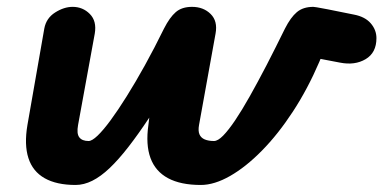

<svg xmlns="http://www.w3.org/2000/svg" viewBox="-20 -520 1090 546"><path d="M195 6Q141 6 107 -13.2Q73 -32.5 60.8 -70.5Q48.5 -108.5 58 -164.5L106 -439Q111.5 -468.5 136.8 -484.5Q162 -500.5 186.5 -500.5Q215.5 -500.5 235.5 -480.2Q255.5 -460 249.5 -424.5L202 -164.5Q197.5 -140 205.5 -129.5Q213.5 -119 232 -119Q241.5 -119 257.5 -134.2Q273.5 -149.5 294.5 -178Q315.5 -206.5 340.2 -246Q365 -285.5 392 -334.2Q419 -383 446.5 -439Q462.5 -470.5 479.8 -485.5Q497 -500.5 526 -500.5Q558.5 -500.5 579 -480.2Q599.5 -460 593 -424.5L546 -164.5Q543 -148 547.2 -138Q551.5 -128 562.2 -123.5Q573 -119 588.5 -119Q599.5 -119 614.5 -134.2Q629.5 -149.5 648.8 -178Q668 -206.5 690.2 -246Q712.5 -285.5 737.8 -334.2Q763 -383 790.5 -439Q806.5 -470.5 824.2 -485.5Q842 -500.5 871 -500.5Q873.5 -500.5 881 -499.2Q888.5 -498 912 -493.5Q935.5 -489 986.5 -478.5Q1018 -472.5 1034.2 -453.8Q1050.5 -435 1050.5 -411.5Q1050.5 -370 1019.8 -351.8Q989 -333.5 946.5 -342L891.5 -352.5L888 -344Q855 -267 813 -202.8Q771 -138.5 725 -91.8Q679 -45 634.2 -19.5Q589.5 6 551 6Q494 6 458 -13.2Q422 -32.5 408 -70.5Q394 -108.5 402 -164.5L404.5 -185.5Q373 -138 345 -102Q317 -66 291.8 -42Q266.5 -18 242.5 -6Q218.5 6 195 6Z"/></svg>

Font: Edu VIC WA NT Hand Pre
Style: Regular
Weight: 400
Designer: Tina and Corey Anderson, Eben Sorkin, Mirko Velimirovic
Foundry: Google for Education
Version: Version 1.000